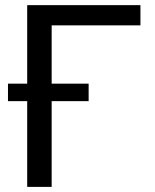

<svg xmlns="http://www.w3.org/2000/svg" viewBox="-20 -731 605 751"><path d="M529.3 -710.9V-631.8H182.1V0H86.4V-710.9ZM326.7 -403.8V-335.4H11.2V-403.8Z"/></svg>

Font: Bert Sans Medium
Style: Regular
Weight: 500
Designer: Christian Robertson, Adam Twardoch, & Cristiano Sobral
Foundry: Google
Version: Version 12.135;January 10, 2020;FontCreator 12.0.0.2547 64-b